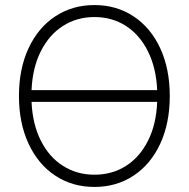

<svg xmlns="http://www.w3.org/2000/svg" viewBox="-20 -737 754 767"><path d="M357.4 9.8Q269 9.8 200.7 -35.4Q132.3 -80.6 94 -163.1Q55.7 -245.6 55.7 -353.5Q55.7 -461.9 94 -544.2Q132.3 -626.5 200.7 -671.6Q269 -716.8 357.4 -716.8Q445.3 -716.8 513.7 -671.6Q582 -626.5 620.1 -544.2Q658.2 -461.9 658.2 -353.5Q658.2 -245.1 620.1 -162.8Q582 -80.6 513.7 -35.4Q445.3 9.8 357.4 9.8ZM357.4 -39.1Q427.7 -39.1 483.2 -74.2Q538.6 -109.4 571.5 -175.3Q604.5 -241.2 607.9 -330.1H106Q109.9 -241.7 142.8 -175.8Q175.8 -109.9 231.4 -74.5Q287.1 -39.1 357.4 -39.1ZM607.9 -377Q604 -465.8 571 -532Q538.1 -598.1 482.9 -633.5Q427.7 -668.9 357.4 -668.9Q287.1 -668.9 231.7 -633.5Q176.3 -598.1 143.1 -532.2Q109.9 -466.3 106 -377Z"/></svg>

Font: Pretendard JP ExtraLight
Style: Regular
Weight: 200
Designer: Base glyphs from Inter by Rasmus Andersson; Hangeul glyphs from Noto Sans CJK(Source Han Sans) by Jang Soo-young and Kan
Foundry: Kil Hyung-jin
Version: Version 1.309